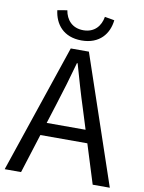

<svg xmlns="http://www.w3.org/2000/svg" viewBox="-100 -1011 809 1080"><g transform="rotate(10 304.0 -471.0)"><path d="M3.6 0H97.1L226.7 -410.4C253.1 -493 276.7 -572 300.2 -658H304.2C328.5 -572.8 351.1 -493 377.9 -410.4L506.2 0H604L355.3 -733.4H251.7ZM133.1 -224.1H471.2V-297.4H133.1ZM303 -788.1C406.4 -788.1 457 -854.3 465.2 -932L410 -941.7C401.2 -889 367 -846.5 303 -846.5C238.7 -846.5 204.1 -889 195.4 -941.7L139.8 -932C149.4 -854.3 199 -788.1 303 -788.1Z"/></g></svg>

Font: Source Han Sans JP VF
Style: Regular
Weight: 250
Designer: Ryoko NISHIZUKA 西塚涼子 (kana, bopomofo & ideographs); Paul D. Hunt (Latin, Greek & Cyrillic); Sandoll Communications 산돌커뮤니
Foundry: Adobe
Version: Version 2.004;hotconv 1.0.118;makeotfexe 2.5.65603